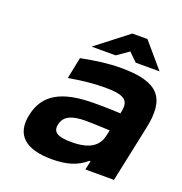

<svg xmlns="http://www.w3.org/2000/svg" viewBox="-125 -790 863 908"><g transform="rotate(20 306.5 -335.5)"><path d="M396 -509C330 -509 273 -501 195 -486L173 -378C237 -389 295 -396 353 -396C451 -396 479 -377 466 -316L464 -306C402 -309 357 -309 332 -309C167 -309 85 -260 62 -154C38 -49 95 9 233 9C304 9 359 -6 403 -45H409L399 0H543L603 -284C637 -443 585 -509 396 -509ZM205 -157C215 -199 250 -217 324 -217C347 -217 400 -215 444 -213L438 -186C426 -128 381 -99 293 -99C219 -99 196 -117 205 -157ZM228 -556H349L408 -597L450 -556H570L464 -680H388Z"/></g></svg>

Font: LT Wave Bold
Style: Italic
Weight: 700
Designer: Daniel Lyons
Version: Version 2.5 (Glyphs App)